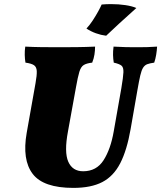

<svg xmlns="http://www.w3.org/2000/svg" viewBox="-20 -906 785 935"><path d="M337 9Q191 9 139 -59.5Q87 -128 110 -259L153 -501Q160 -540 159 -560Q158 -580 145.5 -588.5Q133 -597 104 -601Q101 -618 100.5 -638.5Q100 -659 103 -679Q140 -677 181.5 -676.5Q223 -676 271 -676Q310 -676 354.5 -676.5Q399 -677 443 -679Q443 -660 440 -640.5Q437 -621 429 -601Q402 -598 388 -589.5Q374 -581 366.5 -556.5Q359 -532 350 -481L311 -266Q292 -165 312.5 -118.5Q333 -72 385 -72Q450 -72 484.5 -126Q519 -180 534 -267L571 -477Q580 -530 581 -554Q582 -578 571.5 -586.5Q561 -595 534 -601Q531 -619 530.5 -638Q530 -657 533 -679Q565 -677 593.5 -676.5Q622 -676 641 -676Q673 -676 695.5 -676.5Q718 -677 745 -679Q744 -660 740.5 -639Q737 -618 731 -601Q710 -598 697.5 -593.5Q685 -589 677 -576.5Q669 -564 663 -538Q657 -512 649 -466L616 -277Q598 -174 565.5 -111Q533 -48 478.5 -19.5Q424 9 337 9ZM497 -732Q472 -735 447 -744Q422 -753 401 -767Q417 -784 432 -807Q447 -830 458.5 -851Q470 -872 475 -884Q486 -885 497.5 -885.5Q509 -886 520 -886Q558 -886 591 -881Q624 -876 644 -867Q598 -826 560 -791Q522 -756 497 -732Z"/></svg>

Font: Vollkorn Black
Style: Italic
Weight: 900
Italic angle: -11°
Designer: Friedrich Althausen
Foundry: Friedrich Althausen
Version: Version 5.000; ttfautohint (v1.8.3)